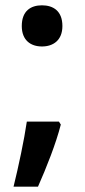

<svg xmlns="http://www.w3.org/2000/svg" viewBox="-20 -574 319 723"><path d="M62 -476C62 -422 96 -399 138 -399C180 -399 215 -422 215 -476C215 -533 180 -554 138 -554C96 -554 62 -533 62 -476ZM209 -105 202 -116H81C71 -47 50 52 31 129H123C155 57 191 -34 209 -105Z"/></svg>

Font: Noto Sans Bamum SemiBold
Style: Regular
Weight: 600
Designer: Monotype Design Team
Foundry: Monotype Imaging Inc.
Version: Version 2.002